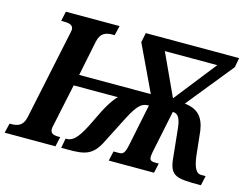

<svg xmlns="http://www.w3.org/2000/svg" viewBox="-118 -873 1331 1033"><g transform="rotate(15 548.0 -357.0)"><path d="M-20 0H263L275 -54C236 -54 220 -59 220 -86C220 -92 222 -103 224 -110L273 -342H519C495 -319 475 -285 456 -250L408 -152C366 -71 341 -54 310 -54H305L295 0H328C420 0 469 -4 513 -95L590 -246C634 -330 656 -342 692 -342L645 -113C635 -61 624 -54 603 -54H572L560 0H812L824 -54H808C774 -54 768 -61 776 -105L825 -342C850 -342 867 -327 874 -268L892 -94C903 -4 938 0 1070 0H1073L1085 -54H1061C1038 -54 1019 -70 1009 -144L994 -283C983 -357 949 -394 876 -402L1085 -661L1095 -714H575L564 -661L686 -404H287L327 -600C338 -653 371 -660 406 -660H416L429 -714H130L118 -660H128C162 -660 186 -656 186 -628C186 -622 183 -614 179 -592L78 -112C67 -61 35 -54 3 -54H-7ZM807 -413 699 -647H991Z"/></g></svg>

Font: Noto Serif Condensed Extra
Style: Italic
Weight: 800
Width: 3
Italic angle: -12°
Designer: Monotype Design Team
Foundry: Monotype Imaging Inc.
Version: Version 1.901